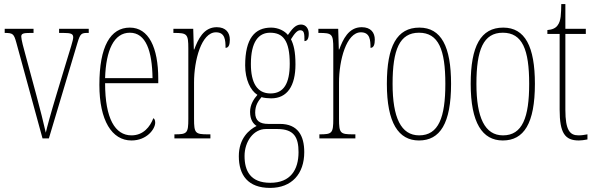

<svg xmlns="http://www.w3.org/2000/svg" viewBox="-20 -677 2913 939"><path d="M60 -468 188 0H219L359 -468C373 -515 379 -516 412 -516H414V-536H269V-516H289C329 -516 338 -511 338 -494C338 -480 324 -439 301 -363L256 -214C227 -118 210 -55 204 -28C195 -68 174 -153 158 -211L105 -407C96 -439 84 -484 84 -498C84 -513 94 -516 130 -516H144V-536H3V-516C44 -516 48 -511 60 -468Z M623 10C698 10 739 -46 739 -77C739 -90 735 -96 730 -99C714 -57 681 -15 623 -15C543 -15 494 -97 494 -270H754V-291C754 -445 707 -542 615 -542C520 -542 466 -450 466 -262C466 -88 527 10 623 10ZM726 -295H494C498 -431 537 -517 615 -517C694 -517 724 -427 726 -295Z M833 0H1009V-20H998C935 -20 929 -25 929 -96V-274C929 -382 965 -519 1036 -519C1081 -519 1083 -480 1083 -443C1099 -443 1104 -460 1104 -483C1104 -517 1085 -544 1040 -544C975 -544 948 -483 930 -435H928L925 -536H828V-516H831C895 -516 901 -511 901 -440V-96C901 -25 895 -20 834 -20H833Z M1301 242C1407 242 1468 173 1468 67C1468 -13 1437 -71 1349 -71H1292C1251 -71 1228 -86 1228 -126C1228 -162 1243 -183 1259 -202C1270 -198 1292 -196 1306 -196C1385 -196 1425 -257 1425 -362C1425 -426 1416 -459 1403 -485C1423 -518 1436 -529 1448 -529C1468 -529 1469 -513 1469 -476C1483 -476 1490 -489 1490 -512C1490 -536 1477 -557 1452 -557C1423 -557 1406 -531 1388 -506C1373 -525 1342 -542 1306 -542C1226 -542 1179 -489 1179 -357C1179 -288 1205 -234 1239 -213C1221 -193 1203 -165 1203 -130C1203 -91 1219 -71 1235 -61C1199 -43 1148 -1 1148 87C1148 180 1193 242 1301 242ZM1303 -220C1238 -220 1207 -271 1207 -364C1207 -472 1244 -517 1301 -517C1364 -517 1397 -479 1397 -365C1397 -268 1367 -220 1303 -220ZM1302 217C1204 217 1176 158 1176 86C1176 15 1220 -46 1280 -46H1337C1419 -46 1440 -4 1440 67C1440 153 1401 217 1302 217Z M1542 0H1718V-20H1707C1644 -20 1638 -25 1638 -96V-274C1638 -382 1674 -519 1745 -519C1790 -519 1792 -480 1792 -443C1808 -443 1813 -460 1813 -483C1813 -517 1794 -544 1749 -544C1684 -544 1657 -483 1639 -435H1637L1634 -536H1537V-516H1540C1604 -516 1610 -511 1610 -440V-96C1610 -25 1604 -20 1543 -20H1542Z M2029 10C2132 10 2186 -73 2186 -267C2186 -449 2138 -542 2031 -542C1921 -542 1872 -451 1872 -267C1872 -76 1929 10 2029 10ZM2030 -15C1941 -15 1900 -102 1900 -267C1900 -434 1934 -517 2029 -517C2125 -517 2158 -434 2158 -267C2158 -103 2125 -15 2030 -15Z M2439 10C2542 10 2596 -73 2596 -267C2596 -449 2548 -542 2441 -542C2331 -542 2282 -451 2282 -267C2282 -76 2339 10 2439 10ZM2440 -15C2351 -15 2310 -102 2310 -267C2310 -434 2344 -517 2439 -517C2535 -517 2568 -434 2568 -267C2568 -103 2535 -15 2440 -15Z M2811 10C2822 10 2838 8 2853 5V-20C2836 -17 2825 -15 2809 -15C2767 -15 2745 -40 2745 -140V-511H2845V-536H2745V-657H2725C2724 -610 2724 -575 2707 -553C2698 -540 2682 -532 2657 -530V-511H2717V-141C2717 -26 2743 10 2811 10Z"/></svg>

Font: Noto Serif Hebrew ExtraCondensed Thin
Style: Regular
Weight: 100
Width: 2
Designer: Monotype Design Team
Foundry: Monotype Imaging Inc.
Version: Version 2.004